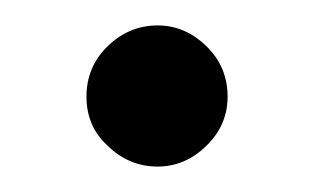

<svg xmlns="http://www.w3.org/2000/svg" viewBox="-20 -117 247 151"><path d="M159 -41Q159 -64 143 -80Q126 -97 104 -97Q81 -97 64 -80Q48 -64 48 -41Q48 -18 64 -3Q81 14 104 14Q126 14 143 -3Q159 -19 159 -41Z"/></svg>

Font: Unageo
Style: Regular
Weight: 400
Designer: Richard Sepsi
Foundry: Richard Sepsi
Version: Version 2.000